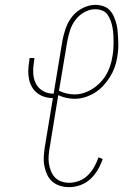

<svg xmlns="http://www.w3.org/2000/svg" viewBox="-20 -763 540 791"><path d="M265 8Q246 8 227.5 2.5Q209 -3 195 -15.5Q181 -28 173.5 -45Q166 -62 162.5 -81Q159 -100 160.5 -120Q162 -140 165 -160L198 -359Q180 -359 163.5 -364Q147 -369 133.5 -379.5Q120 -390 111.5 -405Q103 -420 99.5 -437Q96 -454 96.5 -472Q97 -490 100 -509L102 -524H122L120 -509Q116 -485 117 -461.5Q118 -438 128 -418.5Q138 -399 157.5 -388Q177 -377 201 -377L237 -595Q242 -621 251 -647Q260 -673 277.5 -695Q295 -717 321 -730Q347 -743 373 -743Q390 -743 406 -737.5Q422 -732 432.5 -720.5Q443 -709 449.5 -694Q456 -679 460 -663Q464 -647 465 -630Q466 -613 467 -596Q468 -579 467 -562Q466 -545 463 -528Q460 -507 452.5 -486Q445 -465 433 -446Q421 -427 405.5 -410Q390 -393 370.5 -381Q351 -369 330 -362.5Q309 -356 288 -356Q270 -356 252.5 -360Q235 -364 220 -371L185 -157Q182 -140 180.5 -123Q179 -106 181.5 -89.5Q184 -73 190 -58Q196 -43 206.5 -32Q217 -21 232.5 -15.5Q248 -10 265 -10Q286 -10 306.5 -18Q327 -26 342.5 -41.5Q358 -57 368.5 -76Q379 -95 386 -115L403 -108Q396 -86 383.5 -64.5Q371 -43 353 -26Q335 -9 311.5 -0.5Q288 8 265 8ZM288 -374Q316 -374 344 -387.5Q372 -401 393.5 -423.5Q415 -446 427 -474Q439 -502 443 -530Q446 -545 447 -560Q448 -575 448 -590Q448 -605 447 -620Q446 -635 443.5 -649.5Q441 -664 436 -677.5Q431 -691 423 -702.5Q415 -714 401.5 -719.5Q388 -725 372 -725Q349 -725 327 -712.5Q305 -700 290.5 -680.5Q276 -661 268.5 -638Q261 -615 257 -592L223 -389Q238 -382 254 -378Q270 -374 288 -374Z"/></svg>

Font: Iosevka Curly Slab Thin
Style: Italic
Weight: 100
Italic angle: -9°
Monospace: yes
Designer: Belleve Invis
Foundry: Belleve Invis
Version: Version 22.1.2; ttfautohint (v1.8.4)